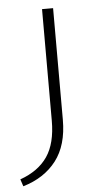

<svg xmlns="http://www.w3.org/2000/svg" viewBox="-85 -495 383 727"><g transform="rotate(-5 106.5 -131.0)"><path d="M-35 173Q35 148 69 98Q103 48 103 -38V-462H145V-38Q145 59 100 117.5Q55 176 -26 200Z"/></g></svg>

Font: Ysabeau SC Light
Style: Regular
Weight: 300
Designer: Christian Thalmann (Catharsis Fonts)
Version: Version 0.003